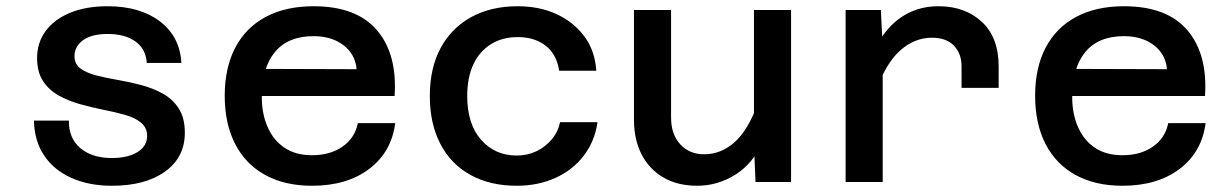

<svg xmlns="http://www.w3.org/2000/svg" viewBox="-20 -584 3940 616"><path d="M339 12Q265 12 208.5 -13.5Q152 -39 121 -86Q90 -133 89 -197H201Q200 -141 237.5 -109Q275 -77 339 -77Q390 -77 421 -96Q452 -115 452 -148Q452 -174 433 -190Q414 -206 382.5 -215Q351 -224 313.5 -231.5Q276 -239 238 -249.5Q200 -260 168.5 -277.5Q137 -295 118 -324Q99 -353 99 -398Q99 -447 126.5 -484.5Q154 -522 205 -543Q256 -564 325 -564Q429 -564 493 -515.5Q557 -467 562 -382H451Q448 -427 414.5 -451Q381 -475 325 -475Q274 -475 246.5 -455Q219 -435 219 -404Q219 -378 238.5 -364Q258 -350 289 -342Q320 -334 358 -327.5Q396 -321 433.5 -311Q471 -301 502.5 -283.5Q534 -266 553.5 -236Q573 -206 573 -158Q573 -79 509.5 -33.5Q446 12 339 12Z M981 12Q894 12 831 -22.5Q768 -57 734.5 -122Q701 -187 701 -277Q701 -367 735 -431.5Q769 -496 833 -530Q897 -564 986 -564Q1124 -564 1189.5 -487Q1255 -410 1246 -276H796L797 -363L1124 -362Q1120 -410 1082 -439Q1044 -468 986 -468Q904 -468 862 -417Q820 -366 820 -272Q820 -218 839 -175.5Q858 -133 893.5 -109.5Q929 -86 981 -86Q1040 -86 1079.5 -114Q1119 -142 1128 -189H1248Q1236 -96 1164.5 -42Q1093 12 981 12Z M1638 12Q1552 12 1489 -23Q1426 -58 1392.5 -123Q1359 -188 1359 -276Q1359 -366 1394 -430.5Q1429 -495 1492.5 -529.5Q1556 -564 1641 -564Q1711 -564 1766 -538.5Q1821 -513 1855 -467Q1889 -421 1893 -357H1774Q1766 -410 1730.5 -437.5Q1695 -465 1641 -465Q1592 -465 1555.5 -442.5Q1519 -420 1499 -378Q1479 -336 1479 -276Q1479 -186 1523.5 -135.5Q1568 -85 1638 -85Q1672 -85 1700.5 -98.5Q1729 -112 1749.5 -136Q1770 -160 1777 -192H1897Q1888 -130 1852.5 -84Q1817 -38 1761.5 -13Q1706 12 1638 12Z M2133 -552V-207Q2133 -153 2162.5 -121Q2192 -89 2239 -89Q2293 -89 2336.5 -127.5Q2380 -166 2411 -251L2429 -132Q2396 -59 2339 -23.5Q2282 12 2217 12Q2154 12 2108.5 -14.5Q2063 -41 2038.5 -88.5Q2014 -136 2014 -200V-552ZM2518 -552V0H2404L2399 -116V-552Z M3065 -302V-371Q3065 -412 3040.5 -437.5Q3016 -463 2970 -463Q2914 -463 2868 -422Q2822 -381 2791 -293L2776 -405Q2799 -457 2830.5 -492.5Q2862 -528 2902.5 -546Q2943 -564 2991 -564Q3076 -564 3130 -514Q3184 -464 3184 -371V-302ZM2693 0V-552H2806L2812 -435V0Z M3581 12Q3494 12 3431 -22.5Q3368 -57 3334.5 -122Q3301 -187 3301 -277Q3301 -367 3335 -431.5Q3369 -496 3433 -530Q3497 -564 3586 -564Q3724 -564 3789.5 -487Q3855 -410 3846 -276H3396L3397 -363L3724 -362Q3720 -410 3682 -439Q3644 -468 3586 -468Q3504 -468 3462 -417Q3420 -366 3420 -272Q3420 -218 3439 -175.5Q3458 -133 3493.5 -109.5Q3529 -86 3581 -86Q3640 -86 3679.5 -114Q3719 -142 3728 -189H3848Q3836 -96 3764.5 -42Q3693 12 3581 12Z"/></svg>

Font: Azeret Mono Medium
Style: Regular
Weight: 500
Designer: Martin Vácha
Foundry: Displaay
Version: Version 1.002